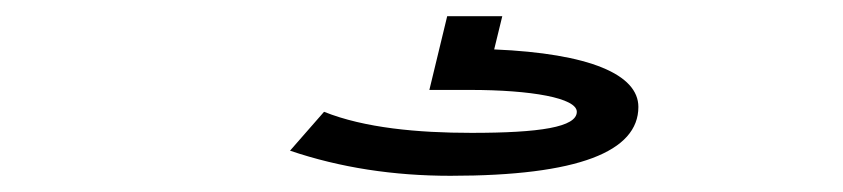

<svg xmlns="http://www.w3.org/2000/svg" viewBox="-20 -20 1040 237"><path d="M536 197C694 197 768 167 768 112C768 72 708 46 590 41L600 0H532L510 91H560C636 91 692 101 692 118C692 137 646 144 562 144C496 144 430 138 380 118L338 166C400 187 466 197 536 197Z"/></svg>

Font: Inconsolata UltraExpanded
Style: Regular
Weight: 400
Width: 9
Monospace: yes
Designer: Raph Levien, Cyreal, Brenton Simpson
Foundry: Raph Levien, Cyreal, Google
Version: Version 3.100